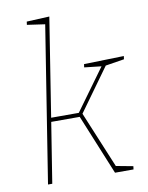

<svg xmlns="http://www.w3.org/2000/svg" viewBox="-86 -827 687 889"><g transform="rotate(-10 258.0 -382.5)"><path d="M514 -510 426 -496 281 -295 391 -30 471 -15 469 0H382L266 -283H132L87 0H67L183 -733L99 -745L101 -760L208 -765L135 -302H265L406 -496L326 -505L328 -520L516 -525Z"/></g></svg>

Font: Bitter Pro Thin
Style: Italic
Weight: 250
Italic angle: -9°
Designer: Sol Matas, and Bitter project Authors
Foundry: Sol Matas
Version: Version 1.010